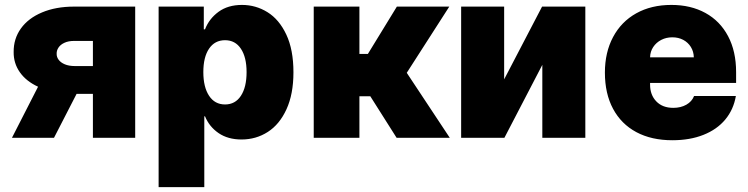

<svg xmlns="http://www.w3.org/2000/svg" viewBox="-20 -557 3024 776"><path d="M355.5 -177.7H289.6L198.2 0H28.3L133.8 -206.5Q85.9 -228.5 60.3 -264.9Q34.7 -301.3 35.2 -346.7Q34.7 -400.4 64.5 -441.9Q94.2 -483.4 149.9 -506.8Q205.6 -530.3 279.3 -530.3H526.4V0H355.5ZM283.2 -290H355.5V-391.6H279.3Q256.3 -391.6 240.2 -384Q224.1 -376.5 216.3 -364.5Q208.5 -352.5 209 -339.8Q208.5 -327.1 216.8 -315.7Q225.1 -304.2 241.9 -297.1Q258.8 -290 283.2 -290Z M621.1 -530.3H803.7V-438.5H808.6Q825.2 -481.4 863.3 -509.3Q901.4 -537.1 958 -537.1Q1013.7 -537.1 1061 -507.8Q1108.4 -478.5 1137.2 -417.2Q1166 -356 1166 -264.6Q1166 -176.8 1137.9 -115.5Q1109.9 -54.2 1062.3 -23.7Q1014.6 6.8 956.1 6.8Q901.4 6.8 863.5 -19Q825.7 -44.9 808.6 -86.9H805.7V199.2H621.1ZM889.6 -134.8Q930.7 -134.8 953.6 -169.7Q976.6 -204.6 976.6 -265.6Q976.6 -325.7 953.6 -360.1Q930.7 -394.5 889.6 -394.5Q848.1 -394.5 825 -360.4Q801.8 -326.2 801.8 -265.6Q801.8 -205.1 825 -169.9Q848.1 -134.8 889.6 -134.8Z M1248 -530.3H1432.6V-338.9H1466.8L1584 -530.3H1795.9L1624 -262.7L1797.9 0H1583L1476.6 -168H1432.6V0H1248Z M2170.9 -530.3H2345.7V0H2171.9V-294.9L2018.6 0H1843.8V-530.3H2017.6V-236.3Z M2424.8 -263.7Q2424.8 -345.2 2457.8 -407.2Q2490.7 -469.2 2551.5 -503.2Q2612.3 -537.1 2693.4 -537.1Q2772 -537.1 2831.1 -504.6Q2890.1 -472.2 2922.6 -410.9Q2955.1 -349.6 2955.1 -265.6V-221.7H2607.4V-214.8Q2607.4 -173.3 2632.6 -147.2Q2657.7 -121.1 2701.2 -121.1Q2731.4 -121.1 2753.9 -133.8Q2776.4 -146.5 2785.2 -168.9H2954.1Q2944.8 -114.3 2911.4 -74Q2877.9 -33.7 2823.2 -12Q2768.6 9.8 2697.3 9.8Q2613.3 9.8 2552 -22.9Q2490.7 -55.7 2457.8 -117.2Q2424.8 -178.7 2424.8 -263.7ZM2784.2 -325.2Q2783.7 -348.6 2772.2 -367.2Q2760.7 -385.7 2741.2 -396Q2721.7 -406.2 2697.3 -406.2Q2672.9 -406.2 2652.6 -395.8Q2632.3 -385.3 2620.1 -366.9Q2607.9 -348.6 2607.4 -325.2Z"/></svg>

Font: Pretendard GOV Black
Style: Regular
Weight: 900
Designer: Base glyphs from Inter by Rasmus Andersson; Hangeul glyphs from Noto Sans CJK(Source Han Sans) by Jang Soo-young and Kan
Foundry: Kil Hyung-jin
Version: Version 1.309